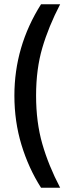

<svg xmlns="http://www.w3.org/2000/svg" viewBox="-20 -795 346 894"><path d="M47 -350Q47 -579 171 -775H260Q206 -671 177 -572Q148 -473 148 -350Q148 -226 177 -125Q206 -24 260 79H171Q113 -12 80 -120.5Q47 -229 47 -350Z"/></svg>

Font: Maitree Medium
Style: Regular
Weight: 500
Designer: CadsonDemak Team
Foundry: CadsonDemak
Version: Version 1.000